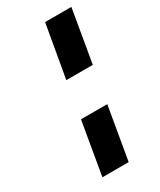

<svg xmlns="http://www.w3.org/2000/svg" viewBox="-178 -755 676 810"><g transform="rotate(-30 160.0 -350.0)"><path d="M242 -263H114L70 -6H198ZM188 -694 143 -437H272L316 -694Z"/></g></svg>

Font: Jost* 600 Semi Italic
Style: Italic
Weight: 600
Italic angle: -10°
Version: Version 3.200; ttfautohint (v0.97) -l 8 -r 50 -G 200 -x 14 -